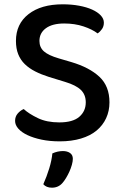

<svg xmlns="http://www.w3.org/2000/svg" viewBox="-20 -642 571 891"><path d="M378 -167Q378 -203 355 -225Q332 -247 282 -262L207 -285Q172 -296 143.5 -310.5Q115 -325 95 -344.5Q75 -364 64.5 -390.5Q54 -417 54 -452Q54 -531 112.5 -576.5Q171 -622 271 -622Q312 -622 347 -615.5Q382 -609 407.5 -597.5Q433 -586 447.5 -570.5Q462 -555 462 -537Q462 -520 453.5 -507.5Q445 -495 433 -487Q408 -506 367.5 -519.5Q327 -533 278 -533Q223 -533 193 -511Q163 -489 163 -452Q163 -422 184 -403.5Q205 -385 253 -371L311 -354Q395 -329 441.5 -285.5Q488 -242 488 -167Q488 -127 472.5 -93.5Q457 -60 428 -36Q399 -12 355.5 1Q312 14 257 14Q211 14 173 6Q135 -2 107.5 -15Q80 -28 65 -45Q50 -62 50 -81Q50 -101 62 -115Q74 -129 90 -136Q114 -114 155.5 -94Q197 -74 255 -74Q318 -74 348 -100Q378 -126 378 -167ZM221 229Q195 229 181 213Q197 177 208.5 139.5Q220 102 223 70Q247 59 272 59Q292 59 305 68Q318 77 318 95Q318 107 313.5 123Q309 139 302 154.5Q295 170 286.5 184Q278 198 270 207Q251 229 221 229Z"/></svg>

Font: Baloo 2 Latin Medium
Style: Regular
Weight: 500
Designer: Sarang Kulkarni and Ek Type
Foundry: Ek Type
Version: Version 1.001